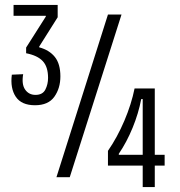

<svg xmlns="http://www.w3.org/2000/svg" viewBox="-20 -719 730 779"><path d="M122 -292Q67 -292 44 -326.5Q21 -361 28 -416L74 -418Q67 -377 82 -355.5Q97 -334 124 -334Q153 -334 164 -355.5Q175 -377 175 -403Q175 -448 153.5 -471Q132 -494 86 -503V-526L166 -652V-655H35V-699H214V-649L139 -530V-527Q180 -516 202.5 -488Q225 -460 225 -409Q225 -361 200.5 -326.5Q176 -292 122 -292ZM209 0 418 -660H473L263 0ZM418 -47V-107Q456 -162 484.5 -229Q513 -296 526 -360H608V-91H648V-47H608V40H559V-47ZM462 -91H559V-317H553Q542 -259 518 -200.5Q494 -142 462 -95Z"/></svg>

Font: Bricolage Grotesque 10pt Condensed ExtraLight
Style: Regular
Weight: 200
Width: 3
Designer: Mathieu Triay
Foundry: Atelier Triay
Version: Version 1.000; ttfautohint (v1.8.4.7-5d5b);gftools[0.9.32]